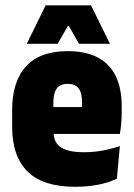

<svg xmlns="http://www.w3.org/2000/svg" viewBox="-20 -706 512 736"><path d="M268.5 10Q144.5 10 85.5 -48.5Q26.5 -107 26.5 -221V-283Q26.5 -394 80 -452Q133.5 -510 239.5 -510Q309 -510 355 -485.5Q401 -461 423.8 -414Q446.5 -367 446.5 -299V-276.5Q446.5 -255 444.8 -233.5Q443 -212 439.5 -192.5H293Q294 -230 294.2 -260Q294.5 -290 294.5 -311.5Q294.5 -336 289.2 -352Q284 -368 272 -376.2Q260 -384.5 239.5 -384.5Q209.5 -384.5 197 -366Q184.5 -347.5 184.5 -311V-254L185.5 -232V-199.5Q185.5 -182 191.2 -167.8Q197 -153.5 210.2 -143.5Q223.5 -133.5 245.8 -128Q268 -122.5 302 -122.5Q339 -122.5 373.8 -129Q408.5 -135.5 439.5 -146L428 -21Q398.5 -6.5 357.5 1.8Q316.5 10 268.5 10ZM121.5 -192.5V-295.5H405V-192.5ZM155 -685.5H329L401 -539V-538H283L244 -606H240L201 -538H83V-539Z"/></svg>

Font: Anek Odia SemiCondensed ExtraBold
Style: Regular
Weight: 800
Width: 4
Designer: Yesha Goshar & Mahesh Sahu (Odia), Yesha Goshar (Latin)
Foundry: Ek Type
Version: Version 1.003